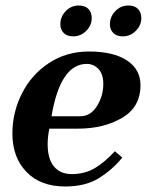

<svg xmlns="http://www.w3.org/2000/svg" viewBox="-20 -667 548 697"><path d="M25 -182Q25 -259 59.5 -327.5Q94 -396 157.5 -438Q221 -480 303 -480Q392 -480 441 -447.5Q490 -415 490 -358Q490 -278 423 -239Q356 -200 264 -200H159Q153 -169 153 -144Q153 -90 176 -62.5Q199 -35 240 -35Q288 -35 324 -56.5Q360 -78 397 -118L424 -95Q387 -50 338.5 -20Q290 10 217 10Q127 10 76 -43Q25 -96 25 -182ZM272 -245Q309 -245 332 -282Q355 -319 355 -362Q355 -398 337.5 -416.5Q320 -435 295 -435Q199 -435 167 -245ZM199 -579Q199 -606 218.5 -626.5Q238 -647 266 -647Q289 -647 301 -634.5Q313 -622 313 -601Q313 -575 293 -555Q273 -535 246 -535Q223 -535 211 -547.5Q199 -560 199 -579ZM379 -579Q379 -606 398.5 -626.5Q418 -647 446 -647Q469 -647 481 -634.5Q493 -622 493 -601Q493 -575 473 -555Q453 -535 426 -535Q403 -535 391 -547.5Q379 -560 379 -579Z"/></svg>

Font: Philosopher
Style: Bold Italic
Weight: 700
Italic angle: -10°
Designer: Jovanny Lemonad
Foundry: Jovanny Lemonad
Version: Version 2.000